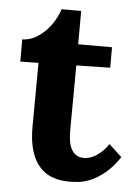

<svg xmlns="http://www.w3.org/2000/svg" viewBox="-49 -664 523 720"><g transform="rotate(5 212.5 -304.0)"><path d="M16.6 -500Q42.5 -500.5 64.9 -512.9Q87.4 -525.4 105.2 -543.9Q123 -562.5 135.5 -584.5Q147.9 -606.4 153.8 -625.5H227.5L227.1 -500H354.5V-422.9L227.1 -420.4Q226.6 -349.6 226.3 -303Q226.1 -256.3 225.8 -228.3Q225.6 -200.2 225.6 -188.2Q225.6 -176.3 225.6 -174.3Q225.6 -156.7 227.8 -139.4Q230 -122.1 236.6 -108.2Q243.2 -94.2 255.1 -85.7Q267.1 -77.1 286.1 -77.1Q292.5 -77.1 302 -79.1Q311.5 -81.1 323.5 -87.2Q335.4 -93.3 349.1 -105.2Q362.8 -117.2 377 -137.2L425.3 -92.3Q397.9 -52.2 370.6 -30.3Q343.3 -8.3 318.4 2Q293.5 12.2 272.9 14.2Q252.4 16.1 238.8 16.1Q222.2 16.1 204.3 13.4Q186.5 10.7 169.2 3.4Q151.9 -3.9 136.5 -17.3Q121.1 -30.8 109.1 -52.2Q97.2 -73.7 90.3 -104.2Q83.5 -134.8 83.5 -176.3L85 -417.5L16.6 -416.5Z"/></g></svg>

Font: DimaFred
Style: Bold
Weight: 800
Designer: R.Balvardi
Foundry: R.Balvardi (r.balvardi@gmail.com)
Version: Version 1.00;August 2, 2018;FontCreator 11.5.0.2427 64-bit